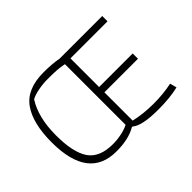

<svg xmlns="http://www.w3.org/2000/svg" viewBox="-122 -870 1128 1128"><g transform="rotate(-45 441.5 -306.0)"><path d="M65 -297Q65 -456 124.5 -539Q184 -622 322 -622Q395 -622 446 -612H800V-568H492V-330H771V-286H492V-51Q566 -34 649 -34Q731 -34 801 -49L812 -7Q743 10 645 10Q508 10 467 -27H461Q399 10 297 10Q65 10 65 -297ZM445 -63V-567Q416 -573 387.5 -575Q359 -577 312 -577Q272 -577 233 -569.5Q194 -562 171 -549Q112 -457 112 -308Q112 -166 157 -100.5Q202 -35 312 -35Q348 -35 384 -42.5Q420 -50 445 -63Z"/></g></svg>

Font: Athiti Light
Style: Regular
Weight: 300
Designer: CadsonDemak Team
Foundry: CadsonDemak
Version: Version 1.033